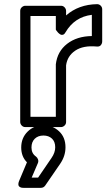

<svg xmlns="http://www.w3.org/2000/svg" viewBox="-20 -592 516 932"><path d="M73.2 285.2 110.8 195.8Q83 168 83 124Q83 77.6 114 46.9Q145 16.1 190.9 16.1Q235.4 16.1 266.6 45.2Q297.9 74.2 297.9 123Q297.9 165.5 272 203.1L199.2 309.1Q191.4 319.8 178.2 319.8H96.2Q95.2 319.8 94 319.8Q92.8 319.8 88.9 319.6Q85 319.3 81.8 318.4Q78.6 317.4 75.2 314.9Q71.8 312.5 70.3 309.1Q68.8 305.7 69.3 299.3Q69.8 293 73.2 285.2ZM78.1 0V-539.1Q78.1 -549.8 85.9 -556.9Q93.8 -564 103 -564H275.9Q286.6 -564 293.7 -556.2Q300.8 -548.3 300.8 -539.1V-517.1Q361.3 -570.3 451.2 -571.8Q461.4 -571.8 468.8 -564.5Q476.1 -557.1 476.1 -546.9V-391.1Q476.1 -380.9 469.5 -372.8Q462.9 -364.7 449.2 -366.2Q383.8 -372.1 345.5 -346.4Q307.1 -320.8 300.8 -274.9V0Q300.8 10.7 293 17.8Q285.2 24.9 275.9 24.9H103Q92.3 24.9 85.2 17.1Q78.1 9.3 78.1 0ZM127.9 -24.9H251V-276.9V-279.8Q258.3 -342.3 305.7 -379.2Q353 -416 425.8 -417V-520Q341.8 -509.8 297.9 -435.1Q292.5 -425.3 285.4 -423.3Q278.3 -421.4 272.5 -425Q266.6 -428.7 261.7 -433.8Q256.8 -439 253.9 -443.4L251 -448.2V-514.2H127.9ZM132.8 124Q132.8 152.8 154.8 168Q161.6 173.3 164.6 181.9Q167.5 190.4 164.1 199.2L133.8 270H165L230 174.8Q248 148.9 248 123Q248 95.7 232.2 80.8Q216.3 65.9 190.9 65.9Q164.6 65.9 148.7 81.5Q132.8 97.2 132.8 124Z"/></svg>

Font: Trueno Bold Outline
Style: Regular
Weight: 700
Width: 6
Designer: Julieta Ulanovsky
Foundry: Julieta Ulanovsky
Version: Version 3.001b | FøM Fix